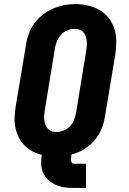

<svg xmlns="http://www.w3.org/2000/svg" viewBox="-20 -766 640 951"><path d="M344 165Q321 165 298 161.5Q275 158 255 149Q235 140 219 125Q203 110 194 90Q185 70 184 47Q183 24 187 1Q162 -5 139.5 -17Q117 -29 100 -47Q83 -65 72 -87.5Q61 -110 56 -135.5Q51 -161 52.5 -187.5Q54 -214 58 -240L109 -545Q113 -573 123 -600Q133 -627 150.5 -651Q168 -675 192 -693.5Q216 -712 243 -723.5Q270 -735 297.5 -740.5Q325 -746 354 -746Q386 -746 417 -738.5Q448 -731 474.5 -715.5Q501 -700 519.5 -675.5Q538 -651 547 -621.5Q556 -592 556 -559.5Q556 -527 551 -495L500 -190Q497 -169 490.5 -148Q484 -127 473.5 -107.5Q463 -88 448 -70.5Q433 -53 414.5 -39Q396 -25 375.5 -15.5Q355 -6 334 -1V0Q333 7 332 13.5Q331 20 331.5 26.5Q332 33 335 39Q338 45 344 45H406V165ZM259 -112Q277 -112 295.5 -119.5Q314 -127 327 -141Q340 -155 347 -173Q354 -191 357 -209L407 -514Q409 -527 410 -539.5Q411 -552 409.5 -564Q408 -576 404 -587.5Q400 -599 392 -607.5Q384 -616 372.5 -619.5Q361 -623 348 -623Q330 -623 312.5 -615.5Q295 -608 282 -593.5Q269 -579 262 -561.5Q255 -544 252 -526L202 -221Q200 -208 199 -195.5Q198 -183 199.5 -171Q201 -159 205 -148Q209 -137 216.5 -128.5Q224 -120 235.5 -116Q247 -112 259 -112Z"/></svg>

Font: Iosevka Curly Slab HvEx
Style: Italic
Weight: 900
Width: 7
Italic angle: -9°
Monospace: yes
Designer: Belleve Invis
Foundry: Belleve Invis
Version: Version 11.1.0; ttfautohint (v1.8.3)